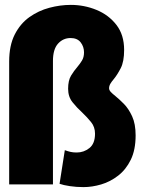

<svg xmlns="http://www.w3.org/2000/svg" viewBox="-20 -754 590 785"><path d="M321.5 11Q292 11 265.5 7Q239 3 223.5 -2.5L245 -140Q257.5 -135.5 268.2 -133Q279 -130.5 293.5 -130.5Q323 -130.5 345.8 -148.8Q368.5 -167 368.5 -207.5Q368.5 -235 352.2 -255Q336 -275 316 -294Q294.5 -313.5 276.5 -336Q258.5 -358.5 258.5 -391Q258.5 -425 270.5 -444.8Q282.5 -464.5 296 -480Q307 -493 315.2 -506.5Q323.5 -520 323.5 -540Q323.5 -563 309.8 -580.8Q296 -598.5 268.5 -598.5Q238 -598.5 217.2 -575.5Q196.5 -552.5 196.5 -505V0H17.5V-502.5Q17.5 -568 40.2 -612.8Q63 -657.5 100.2 -684Q137.5 -710.5 181.8 -722.2Q226 -734 269.5 -734Q324.5 -734 374.5 -713.5Q424.5 -693 456 -652.2Q487.5 -611.5 487.5 -550Q487.5 -502 473.5 -475Q459.5 -448 445.5 -431Q436.5 -420.5 431.2 -411.5Q426 -402.5 426 -393Q426 -385.5 433 -378Q440 -370.5 451.5 -361.5Q467.5 -348.5 486.8 -329Q506 -309.5 520.2 -278.5Q534.5 -247.5 534.5 -200.5Q534.5 -141.5 514.8 -101Q495 -60.5 463 -35.8Q431 -11 393.8 0Q356.5 11 321.5 11Z"/></svg>

Font: Trispace SemiCondensed ExtraBold
Style: Regular
Weight: 800
Width: 4
Designer: Tyler Finck
Foundry: Etcetera Type Company
Version: Version 1.210; ttfautohint (v1.8.3)